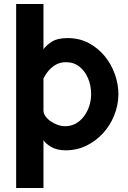

<svg xmlns="http://www.w3.org/2000/svg" viewBox="-20 -730 641 963"><path d="M574 -256Q573 -201 552.5 -150.5Q532 -100 496 -61Q460 -22 412.5 1Q365 24 311 24Q266 24 237 7Q208 -10 198 -27V213H61V-710H198V-483Q211 -502 239.5 -520.5Q268 -539 319 -539Q378 -539 425 -514Q472 -489 505.5 -448Q539 -407 556.5 -357Q574 -307 574 -256ZM437 -258Q437 -301 421.5 -337.5Q406 -374 378 -396Q350 -418 311 -418Q284 -418 263 -407Q242 -396 226 -378Q210 -360 198 -336V-176Q198 -162 207.5 -148Q217 -134 233 -122.5Q249 -111 268.5 -104Q288 -97 307 -97Q335 -97 358.5 -109.5Q382 -122 399.5 -144.5Q417 -167 427 -196Q437 -225 437 -258Z"/></svg>

Font: Raleway Thin
Style: Bold
Weight: 700
Version: Version 4.026